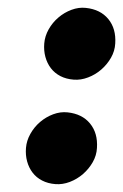

<svg xmlns="http://www.w3.org/2000/svg" viewBox="-20 -470 320 499"><path d="M47.5 -85.5Q49 -104.5 59 -122.2Q69 -140 84.2 -153Q99.5 -166 118.2 -173Q137 -180 155.5 -178Q193.5 -174 214 -149Q234.5 -124 232 -85.5Q231 -66 221 -48.5Q211 -31 195.8 -17.8Q180.5 -4.5 161.5 2.8Q142.5 10 124 8.5Q104.5 7 89.5 -0.8Q74.5 -8.5 64.8 -21.2Q55 -34 50.5 -50.5Q46 -67 47.5 -85.5ZM95 -357Q96.5 -376 106.5 -393.8Q116.5 -411.5 131.8 -424.5Q147 -437.5 165.8 -444.5Q184.5 -451.5 203 -449.5Q241 -445.5 261.5 -420.5Q282 -395.5 279.5 -357Q278.5 -337.5 268.5 -320Q258.5 -302.5 243.2 -289.2Q228 -276 209 -268.8Q190 -261.5 171.5 -263Q152 -264.5 137 -272.2Q122 -280 112.2 -292.8Q102.5 -305.5 98 -322Q93.5 -338.5 95 -357Z"/></svg>

Font: B612
Style: Bold Italic
Weight: 700
Italic angle: -10°
Designer: Nicolas Chauveau, Thomas Paillot, Jonathan Favre-Lamarine, Jean-Luc Vinot
Foundry: AIRBUS
Version: Version 1.008